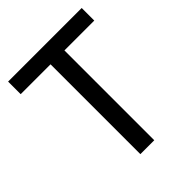

<svg xmlns="http://www.w3.org/2000/svg" viewBox="-198 -814 928 928"><g transform="rotate(-45 266.5 -350.0)"><path d="M518 -614H314V0H219V-614H15V-700H518Z"/></g></svg>

Font: Cabin
Style: Regular
Weight: 400
Designer: Pablo Impallari
Foundry: Pablo Impallari
Version: Version 1.007